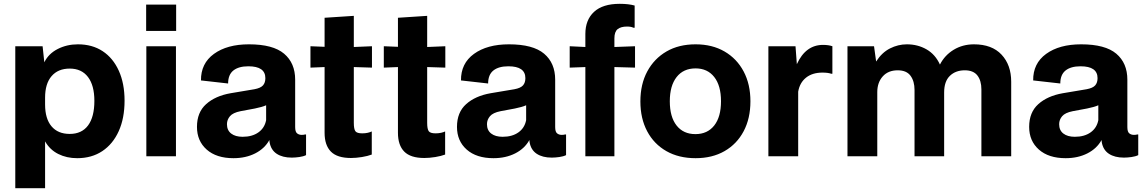

<svg xmlns="http://www.w3.org/2000/svg" viewBox="-20 -818 5988 1005"><path d="M60 167V-576H203L212 -492Q234 -537 282 -561.5Q330 -586 388 -586Q463 -586 517.5 -550Q572 -514 602 -447.5Q632 -381 632 -291Q632 -199 601.5 -131.5Q571 -64 515.5 -27Q460 10 384 10Q329 10 285 -12Q241 -34 216 -78V167ZM216 -271Q216 -197 249.5 -157Q283 -117 345 -117Q408 -117 441 -161.5Q474 -206 474 -290Q474 -371 440.5 -415Q407 -459 345 -459Q284 -459 250 -419.5Q216 -380 216 -307Z M746 0V-576H901V0ZM745 -656V-794H902V-656Z M1202 10Q1113 10 1062 -35Q1011 -80 1011 -154Q1011 -230 1059 -273Q1107 -316 1187 -330L1312 -351Q1344 -357 1356.5 -371Q1369 -385 1369 -409Q1369 -471 1280 -471Q1229 -471 1201.5 -449Q1174 -427 1174 -381L1032 -397Q1031 -486 1100 -536Q1169 -586 1283 -586Q1409 -586 1467 -537Q1525 -488 1525 -401V-153Q1525 -128 1535 -120Q1545 -112 1559 -112Q1570 -112 1576 -114H1582V-6Q1568 1 1546.5 4Q1525 7 1507 7Q1459 7 1428.5 -13Q1398 -33 1391 -74L1390 -85Q1365 -40 1315.5 -15Q1266 10 1202 10ZM1250 -102Q1300 -102 1332.5 -125Q1365 -148 1373 -189V-267Q1362 -262 1347.5 -258Q1333 -254 1314 -250L1239 -236Q1199 -228 1183.5 -209.5Q1168 -191 1168 -168Q1168 -136 1190 -119Q1212 -102 1250 -102Z M1817 9Q1745 9 1712 -24.5Q1679 -58 1679 -123V-467L1605 -464V-576L1679 -573V-725L1832 -735V-572L1927 -576V-464L1832 -467V-175Q1832 -143 1840 -131.5Q1848 -120 1876 -120Q1892 -120 1905 -123Q1918 -126 1926 -130V-9Q1905 -1 1874.5 4Q1844 9 1817 9Z M2201 9Q2129 9 2096 -24.5Q2063 -58 2063 -123V-467L1989 -464V-576L2063 -573V-725L2216 -735V-572L2311 -576V-464L2216 -467V-175Q2216 -143 2224 -131.5Q2232 -120 2260 -120Q2276 -120 2289 -123Q2302 -126 2310 -130V-9Q2289 -1 2258.5 4Q2228 9 2201 9Z M2563 10Q2474 10 2423 -35Q2372 -80 2372 -154Q2372 -230 2420 -273Q2468 -316 2548 -330L2673 -351Q2705 -357 2717.5 -371Q2730 -385 2730 -409Q2730 -471 2641 -471Q2590 -471 2562.5 -449Q2535 -427 2535 -381L2393 -397Q2392 -486 2461 -536Q2530 -586 2644 -586Q2770 -586 2828 -537Q2886 -488 2886 -401V-153Q2886 -128 2896 -120Q2906 -112 2920 -112Q2931 -112 2937 -114H2943V-6Q2929 1 2907.5 4Q2886 7 2868 7Q2820 7 2789.5 -13Q2759 -33 2752 -74L2751 -85Q2726 -40 2676.5 -15Q2627 10 2563 10ZM2611 -102Q2661 -102 2693.5 -125Q2726 -148 2734 -189V-267Q2723 -262 2708.5 -258Q2694 -254 2675 -250L2600 -236Q2560 -228 2544.5 -209.5Q2529 -191 2529 -168Q2529 -136 2551 -119Q2573 -102 2611 -102Z M3044 0V-467L2962 -464V-576L3044 -572V-640Q3044 -714 3089.5 -756Q3135 -798 3224 -798Q3270 -798 3302 -789V-673H3295Q3284 -679 3262 -679Q3230 -679 3213 -665.5Q3196 -652 3196 -617V-572L3304 -576V-464L3196 -467V0Z M3621 10Q3533 10 3468 -27Q3403 -64 3367.5 -131Q3332 -198 3332 -287Q3332 -377 3368 -444Q3404 -511 3468.5 -548.5Q3533 -586 3621 -586Q3708 -586 3772.5 -548.5Q3837 -511 3872.5 -444Q3908 -377 3908 -288Q3908 -198 3872.5 -131Q3837 -64 3772.5 -27Q3708 10 3621 10ZM3620 -116Q3683 -116 3718.5 -161Q3754 -206 3754 -288Q3754 -370 3718.5 -415Q3683 -460 3621 -460Q3557 -460 3521.5 -414.5Q3486 -369 3486 -288Q3486 -206 3521.5 -161Q3557 -116 3620 -116Z M4002 0V-576H4144L4151 -482Q4197 -583 4288 -583Q4317 -583 4337 -576V-432H4331Q4314 -438 4285 -438Q4232 -438 4199 -411.5Q4166 -385 4158 -338V0Z M4416 0V-576H4555L4566 -496Q4596 -543 4638.5 -564.5Q4681 -586 4727 -586Q4784 -586 4830 -559.5Q4876 -533 4900 -480Q4925 -529 4972 -557.5Q5019 -586 5078 -586Q5172 -586 5222.5 -532Q5273 -478 5273 -390V0H5117V-350Q5117 -396 5096 -423Q5075 -450 5030 -450Q4982 -450 4952 -421Q4922 -392 4922 -334V0H4767V-347Q4767 -393 4746 -421.5Q4725 -450 4679 -450Q4629 -450 4600.5 -418Q4572 -386 4572 -336V0Z M5558 10Q5469 10 5418 -35Q5367 -80 5367 -154Q5367 -230 5415 -273Q5463 -316 5543 -330L5668 -351Q5700 -357 5712.5 -371Q5725 -385 5725 -409Q5725 -471 5636 -471Q5585 -471 5557.5 -449Q5530 -427 5530 -381L5388 -397Q5387 -486 5456 -536Q5525 -586 5639 -586Q5765 -586 5823 -537Q5881 -488 5881 -401V-153Q5881 -128 5891 -120Q5901 -112 5915 -112Q5926 -112 5932 -114H5938V-6Q5924 1 5902.5 4Q5881 7 5863 7Q5815 7 5784.5 -13Q5754 -33 5747 -74L5746 -85Q5721 -40 5671.5 -15Q5622 10 5558 10ZM5606 -102Q5656 -102 5688.5 -125Q5721 -148 5729 -189V-267Q5718 -262 5703.5 -258Q5689 -254 5670 -250L5595 -236Q5555 -228 5539.5 -209.5Q5524 -191 5524 -168Q5524 -136 5546 -119Q5568 -102 5606 -102Z"/></svg>

Font: BDO Grotesk
Style: Bold
Weight: 700
Designer: Deni Anggara
Foundry: Lokal Container
Version: Version 2.000